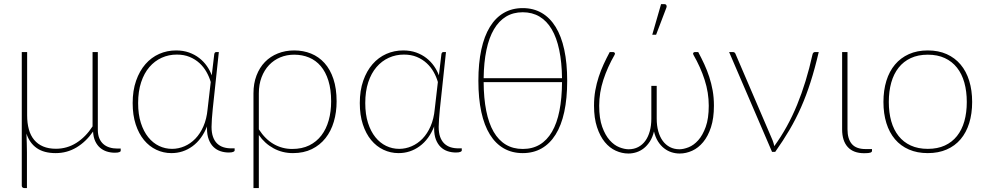

<svg xmlns="http://www.w3.org/2000/svg" viewBox="-20 -750 4878 948"><path d="M576 -16.5V-5.5Q576 -1.5 569 1.2Q562 4 547 4Q526 4 507.2 -2Q488.5 -8 474 -20.5Q459.5 -33 450.2 -52.8Q441 -72.5 439.5 -100.5Q405 -50.5 358 -22.2Q311 6 255 6Q197 6 161.5 -18.8Q126 -43.5 110.5 -90.5Q111.5 -67.5 112.2 -42.8Q113 -18 113 2V178.5H100Q94 178.5 90.8 175.2Q87.5 172 87.5 166.5V-493H114V-180.5Q114 -142 122.5 -111.2Q131 -80.5 148.8 -59.2Q166.5 -38 193.2 -26.8Q220 -15.5 256 -15.5Q311 -15.5 357 -44.5Q403 -73.5 437 -126V-493H463V-109.5Q463 -85 470.2 -67.5Q477.5 -50 490.2 -38.8Q503 -27.5 520.8 -22Q538.5 -16.5 559.5 -16.5Z M1020.5 -345Q1013 -371 999.2 -395.2Q985.5 -419.5 964.8 -438.5Q944 -457.5 916.2 -469Q888.5 -480.5 853 -480.5Q813 -480.5 778.2 -464.8Q743.5 -449 717.5 -418.8Q691.5 -388.5 676.8 -343.8Q662 -299 662 -241Q662 -185.5 675.5 -143.2Q689 -101 712 -72.5Q735 -44 765.2 -29.5Q795.5 -15 829.5 -15Q861 -15 890.8 -27.8Q920.5 -40.5 944.5 -65.2Q968.5 -90 984.5 -126.5Q1000.5 -163 1005 -211ZM1138.5 -17.5V-7Q1138.5 -3 1131.5 0Q1124.5 3 1109.5 3Q1088 3 1068.5 -3.5Q1049 -10 1034.2 -24.2Q1019.5 -38.5 1010.8 -61.2Q1002 -84 1002 -116Q1002 -118.5 1002 -121.2Q1002 -124 1002.5 -126.5Q977 -62 930.5 -28Q884 6 826.5 6Q787 6 752 -10.5Q717 -27 691 -58.5Q665 -90 650 -136Q635 -182 635 -241Q635 -303 652 -351.5Q669 -400 698 -433.2Q727 -466.5 766 -483.8Q805 -501 849.5 -501Q884.5 -501 913.2 -490.8Q942 -480.5 964 -463.2Q986 -446 1001.5 -423.8Q1017 -401.5 1025.5 -378L1038 -483Q1040 -493 1048 -493H1060.5L1030.5 -212.5Q1028 -187 1026.2 -163.2Q1024.5 -139.5 1024.5 -123.5Q1024.5 -94.5 1031.8 -74.2Q1039 -54 1052 -41.5Q1065 -29 1082.8 -23.2Q1100.5 -17.5 1122 -17.5Z M1258 -111.5Q1289.5 -62.5 1331.5 -38.5Q1373.5 -14.5 1422.5 -14.5Q1471 -14.5 1507 -32.2Q1543 -50 1567 -81.5Q1591 -113 1603 -156Q1615 -199 1615 -249.5Q1615 -308 1601.5 -351.5Q1588 -395 1563.8 -423.5Q1539.5 -452 1506 -466Q1472.5 -480 1432.5 -480Q1395.5 -480 1363.8 -466.8Q1332 -453.5 1308.5 -428.8Q1285 -404 1271.5 -368.5Q1258 -333 1258 -289ZM1231.5 -289Q1231.5 -338 1246.5 -377.2Q1261.5 -416.5 1288.2 -444Q1315 -471.5 1352 -486.2Q1389 -501 1432.5 -501Q1477.5 -501 1515.8 -485.5Q1554 -470 1582.2 -438.8Q1610.5 -407.5 1626.2 -360.2Q1642 -313 1642 -249.5Q1642 -195.5 1628.2 -149Q1614.5 -102.5 1587.2 -68Q1560 -33.5 1519.8 -13.8Q1479.5 6 1426.5 6Q1374 6 1330.5 -17.8Q1287 -41.5 1258 -83.5V178.5H1231.5Z M2142 -345Q2134.5 -371 2120.8 -395.2Q2107 -419.5 2086.2 -438.5Q2065.5 -457.5 2037.8 -469Q2010 -480.5 1974.5 -480.5Q1934.5 -480.5 1899.8 -464.8Q1865 -449 1839 -418.8Q1813 -388.5 1798.2 -343.8Q1783.5 -299 1783.5 -241Q1783.5 -185.5 1797 -143.2Q1810.5 -101 1833.5 -72.5Q1856.5 -44 1886.8 -29.5Q1917 -15 1951 -15Q1982.5 -15 2012.2 -27.8Q2042 -40.5 2066 -65.2Q2090 -90 2106 -126.5Q2122 -163 2126.5 -211ZM2260 -17.5V-7Q2260 -3 2253 0Q2246 3 2231 3Q2209.5 3 2190 -3.5Q2170.5 -10 2155.8 -24.2Q2141 -38.5 2132.2 -61.2Q2123.5 -84 2123.5 -116Q2123.5 -118.5 2123.5 -121.2Q2123.5 -124 2124 -126.5Q2098.5 -62 2052 -28Q2005.5 6 1948 6Q1908.5 6 1873.5 -10.5Q1838.5 -27 1812.5 -58.5Q1786.5 -90 1771.5 -136Q1756.5 -182 1756.5 -241Q1756.5 -303 1773.5 -351.5Q1790.5 -400 1819.5 -433.2Q1848.5 -466.5 1887.5 -483.8Q1926.5 -501 1971 -501Q2006 -501 2034.8 -490.8Q2063.5 -480.5 2085.5 -463.2Q2107.5 -446 2123 -423.8Q2138.5 -401.5 2147 -378L2159.5 -483Q2161.5 -493 2169.5 -493H2182L2152 -212.5Q2149.5 -187 2147.8 -163.2Q2146 -139.5 2146 -123.5Q2146 -94.5 2153.2 -74.2Q2160.5 -54 2173.5 -41.5Q2186.5 -29 2204.2 -23.2Q2222 -17.5 2243.5 -17.5Z M2368 -344.5Q2368.5 -264.5 2380.8 -203Q2393 -141.5 2417.2 -99.5Q2441.5 -57.5 2477.5 -36Q2513.5 -14.5 2561 -14.5Q2609 -14.5 2645 -36Q2681 -57.5 2705.5 -99.5Q2730 -141.5 2742.2 -203Q2754.5 -264.5 2755 -344.5ZM2755 -364Q2754 -442.5 2741.2 -503.2Q2728.5 -564 2704.2 -605.2Q2680 -646.5 2644 -668Q2608 -689.5 2561 -689.5Q2514 -689.5 2478.5 -668Q2443 -646.5 2418.8 -605.2Q2394.5 -564 2381.8 -503.2Q2369 -442.5 2368 -364ZM2561 -710Q2613.5 -710 2654.2 -686.5Q2695 -663 2723.2 -617.5Q2751.5 -572 2766 -505Q2780.5 -438 2780.5 -351Q2780.5 -264 2766 -197.2Q2751.5 -130.5 2723.2 -85.5Q2695 -40.5 2654.2 -17.2Q2613.5 6 2561 6Q2508.5 6 2467.8 -17.2Q2427 -40.5 2399 -85.5Q2371 -130.5 2356.5 -197.2Q2342 -264 2342 -351Q2342 -438 2356.5 -505Q2371 -572 2399 -617.5Q2427 -663 2467.8 -686.5Q2508.5 -710 2561 -710Z M3427.5 -493Q3443.5 -463 3457.5 -432.8Q3471.5 -402.5 3482 -370.2Q3492.5 -338 3498.8 -303Q3505 -268 3505 -228Q3505 -166.5 3490.5 -122Q3476 -77.5 3452 -48.5Q3428 -19.5 3397.8 -5.8Q3367.5 8 3336 8Q3315.5 8 3295.8 1.8Q3276 -4.5 3259 -17.8Q3242 -31 3229 -51.5Q3216 -72 3209 -101Q3202 -72 3188.8 -51.5Q3175.5 -31 3158.8 -17.8Q3142 -4.5 3122.2 1.8Q3102.5 8 3082.5 8Q3051 8 3020.5 -5.8Q2990 -19.5 2966.2 -48.5Q2942.5 -77.5 2927.8 -122Q2913 -166.5 2913 -228Q2913 -268 2919.2 -303Q2925.5 -338 2936 -370.2Q2946.5 -402.5 2960.5 -432.8Q2974.5 -463 2990.5 -493H3007.5Q3011 -493 3014.5 -489.8Q3018 -486.5 3015 -480Q2979.5 -418.5 2959 -355.5Q2938.5 -292.5 2938.5 -228Q2938.5 -165 2953.5 -123.5Q2968.5 -82 2990.5 -57.5Q3012.5 -33 3037.8 -23Q3063 -13 3084 -13Q3110 -13 3130.8 -23.8Q3151.5 -34.5 3166 -54.2Q3180.5 -74 3188.2 -102Q3196 -130 3196 -164.5V-326H3222.5V-164.5Q3222.5 -130 3230.2 -102Q3238 -74 3252.5 -54.2Q3267 -34.5 3287.8 -23.8Q3308.5 -13 3334.5 -13Q3355 -13 3380.2 -23Q3405.5 -33 3427.5 -57.5Q3449.5 -82 3464.5 -123.5Q3479.5 -165 3479.5 -228Q3479.5 -292.5 3459.2 -355.5Q3439 -418.5 3403.5 -480Q3400.5 -486.5 3403.8 -489.8Q3407 -493 3411 -493ZM3200.5 -578.5 3244 -729.5H3261.5Q3267.5 -729.5 3270.2 -724.5Q3273 -719.5 3270.5 -712.5L3219.5 -578.5Z M4022.5 -493Q4003.5 -411.5 3982.2 -345Q3961 -278.5 3935.2 -220.2Q3909.5 -162 3878 -108.5Q3846.5 -55 3807.5 0H3792L3580 -493H3599Q3604.5 -493 3607.5 -490Q3610.5 -487 3611.5 -484L3794.5 -57.5Q3797.5 -50 3799.5 -42.8Q3801.5 -35.5 3803 -28.5Q3869.5 -120 3915.5 -232Q3961.5 -344 3991.5 -480Q3993 -487.5 3996.5 -490.2Q4000 -493 4004 -493Z M4138 -493H4164.5V-112Q4164.5 -64 4186 -39Q4207.5 -14 4254 -14H4285.5V-5Q4285.5 0.5 4277.8 3.5Q4270 6.5 4247 6.5Q4193.5 6.5 4165.8 -24Q4138 -54.5 4138 -111Z M4561 -501Q4613.5 -501 4654.2 -482.8Q4695 -464.5 4723 -431.2Q4751 -398 4765.5 -351Q4780 -304 4780 -246.5Q4780 -189 4765.5 -142.2Q4751 -95.5 4723 -62.5Q4695 -29.5 4654.2 -11.8Q4613.5 6 4561 6Q4508.5 6 4467.8 -11.8Q4427 -29.5 4399 -62.5Q4371 -95.5 4356.5 -142.2Q4342 -189 4342 -246.5Q4342 -304 4356.5 -351Q4371 -398 4399 -431.2Q4427 -464.5 4467.8 -482.8Q4508.5 -501 4561 -501ZM4561 -15Q4609 -15 4645 -31.5Q4681 -48 4705.2 -78.5Q4729.5 -109 4741.5 -151.5Q4753.5 -194 4753.5 -246.5Q4753.5 -299 4741.5 -342Q4729.5 -385 4705.2 -415.8Q4681 -446.5 4645 -463.2Q4609 -480 4561 -480Q4513 -480 4477 -463.2Q4441 -446.5 4416.8 -415.8Q4392.5 -385 4380.5 -342Q4368.5 -299 4368.5 -246.5Q4368.5 -194 4380.5 -151.5Q4392.5 -109 4416.8 -78.5Q4441 -48 4477 -31.5Q4513 -15 4561 -15Z"/></svg>

Font: Lato ExtraLight
Style: Regular
Weight: 275
Designer: Lukasz Dziedzic with Adam Twardoch and Botio Nikoltchev
Foundry: tyPoland Lukasz Dziedzic
Version: Version 2.015; 2015-08-06; http://www.latofonts.com/